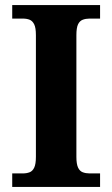

<svg xmlns="http://www.w3.org/2000/svg" viewBox="-20 -734 441 754"><path d="M28 0V-53H70Q84.6 -53 96.3 -57.5Q108 -62 114.5 -76Q121 -90 121 -118V-596Q121 -624.9 114.3 -638.4Q107.6 -652 96.3 -656.5Q85 -661 70 -661H28V-714H373V-661H331Q317.1 -661 305 -656.5Q293 -652 286.5 -638.5Q280 -624.9 280 -596V-118Q280 -90 286.5 -76Q293 -62 305 -57.5Q317.1 -53 331 -53H373V0Z"/></svg>

Font: Noto Serif Kannada
Style: Regular
Weight: 400
Designer: Universal Thirst, Indian Type Foundry and the Monotype Design Team
Foundry: Monotype Imaging Inc.
Version: Version 2.003